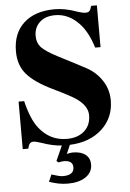

<svg xmlns="http://www.w3.org/2000/svg" viewBox="-60 -736 677 998"><g transform="rotate(-5 278.0 -237.0)"><path d="M204 96 239 18Q191 15 135 -5Q104 -15 94 -15Q82 -15 75 -7.5Q68 0 64 19H35V-229H64Q87 -133 124 -86Q181 -14 268 -14Q326 -14 360 -44.5Q394 -75 394 -127Q394 -175 337 -215Q312 -233 215 -280Q126 -323 85 -370Q44 -417 44 -490Q44 -585 102.5 -638Q161 -691 263 -691Q318 -691 380 -668Q407 -659 422 -659Q436 -659 442.5 -665.5Q449 -672 454 -692H484V-474H456Q430 -559 386 -604Q332 -660 263 -660Q212 -660 182.5 -632.5Q153 -605 153 -561Q153 -525 174 -502Q195 -479 256 -447Q275 -437 325 -411.5Q375 -386 404 -370Q453 -343 483 -296.5Q513 -250 513 -194Q513 -103 449 -44.5Q385 14 281 18L261 64Q276 59 293 59Q335 59 358.5 77.5Q382 96 382 129Q382 170 347 194Q312 218 253 218Q207 218 156 200L172 163L178 165Q214 177 231 177Q289 177 289 136Q289 100 243 100Q230 100 215 104Z"/></g></svg>

Font: STIX
Style: Bold
Weight: 700
Designer: MicroPress Inc., with final additions and corrections provided by Coen Hoffman, Elsevier (retired)
Version: Version 1.1.1